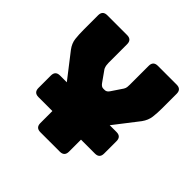

<svg xmlns="http://www.w3.org/2000/svg" viewBox="-180 -891 1063 1063"><g transform="rotate(45 351.5 -360.0)"><path d="M428 0H276Q240 0 240 -36V-130H131Q95 -130 95 -166V-263Q95 -299 131 -299H184L73 -442Q51 -471 47.5 -502.5Q44 -534 44 -572V-684Q44 -720 80 -720H235Q271 -720 271 -684V-540Q271 -530 272.5 -520Q274 -510 279 -499L325 -434Q337 -417 351 -417H363Q378 -417 389 -434L432 -498Q438 -508 439 -517Q440 -526 440 -535Q440 -538 440 -539V-684Q440 -720 476 -720H623Q659 -720 659 -684V-571Q659 -533 655 -501.5Q651 -470 630 -441L520 -299H573Q609 -299 609 -263V-166Q609 -130 573 -130H464V-36Q464 0 428 0Z"/></g></svg>

Font: Bungee Tint
Style: Regular
Weight: 400
Designer: David Jonathan Ross
Foundry: David Jonathan Ross
Version: Version 2.001